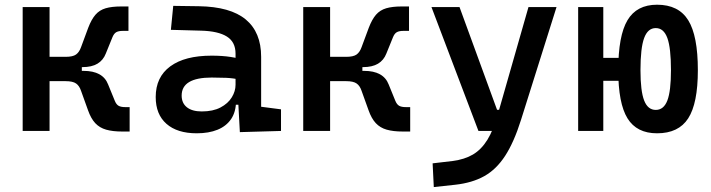

<svg xmlns="http://www.w3.org/2000/svg" viewBox="-20 -547 2970 802"><path d="M261.7 -266.6 253.9 -309.6Q284.2 -309.6 297.6 -319.3Q311 -329.1 318.4 -349.6L348.6 -431.2Q361.8 -465.8 378.7 -485.4Q395.5 -504.9 421.4 -512.5Q447.3 -520 485.4 -520H516.6V-418H493.2Q475.6 -418 465.8 -412.6Q456.1 -407.2 449.7 -391.6L421.9 -323.2Q411.1 -295.4 387.2 -281Q363.3 -266.6 323.7 -266.6ZM74.7 0V-517.6H187V0ZM179.7 -208V-309.6H321.8V-208ZM490.2 2.4Q450.7 2.4 423.3 -5.4Q396 -13.2 377.9 -32.5Q359.9 -51.8 347.7 -86.4L318.4 -168Q311.5 -188.5 297.9 -198.2Q284.2 -208 253.9 -208L261.7 -251H328.6Q409.7 -251 431.6 -194.3L459.5 -126Q465.8 -110.4 475.6 -105Q485.4 -99.6 502.9 -99.6H521.5V2.4Z M981.9 4.9 973.6 -148.4 963.9 -198.7V-322.8Q963.9 -371.6 927.7 -394.3Q891.6 -417 820.3 -418.9L693.8 -422.4L703.6 -522.5L810.5 -521Q942.4 -519 1006.6 -465.6Q1070.8 -412.1 1070.8 -309.6V-101.1L1153.8 -90.3V0ZM801.8 9.8Q720.2 9.8 675.3 -29.8Q630.4 -69.3 630.4 -141.6Q630.4 -225.1 691.2 -269.8Q752 -314.5 863.8 -314.5Q908.7 -314.5 943.6 -309.1Q978.5 -303.7 1007.8 -293.5L986.3 -213.4Q954.1 -220.7 924.6 -221.9Q895 -223.1 864.3 -223.1Q738.8 -223.1 738.8 -147.9Q738.8 -116.2 760.7 -98.9Q782.7 -81.5 822.8 -81.5Q869.6 -81.5 901.1 -98.1Q932.6 -114.7 948.2 -140.4Q963.9 -166 963.9 -192.9V-242.2L990.2 -109.4H949.2L965.8 -125Q965.8 -80.1 945.6 -50Q925.3 -20 888.7 -5.1Q852.1 9.8 801.8 9.8Z M1433.6 -266.6 1425.8 -309.6Q1456.1 -309.6 1469.5 -319.3Q1482.9 -329.1 1490.2 -349.6L1520.5 -431.2Q1533.7 -465.8 1550.5 -485.4Q1567.4 -504.9 1593.3 -512.5Q1619.1 -520 1657.2 -520H1688.5V-418H1665Q1647.5 -418 1637.7 -412.6Q1627.9 -407.2 1621.6 -391.6L1593.8 -323.2Q1583 -295.4 1559.1 -281Q1535.2 -266.6 1495.6 -266.6ZM1246.6 0V-517.6H1358.9V0ZM1351.6 -208V-309.6H1493.7V-208ZM1662.1 2.4Q1622.6 2.4 1595.2 -5.4Q1567.9 -13.2 1549.8 -32.5Q1531.7 -51.8 1519.5 -86.4L1490.2 -168Q1483.4 -188.5 1469.7 -198.2Q1456.1 -208 1425.8 -208L1433.6 -251H1500.5Q1581.5 -251 1603.5 -194.3L1631.3 -126Q1637.7 -110.4 1647.5 -105Q1657.2 -99.6 1674.8 -99.6H1693.4V2.4Z M1792 234.4 1787.1 135.3 1870.6 125.5Q1920.4 119.1 1955.6 98.4Q1990.7 77.6 2015.9 36.9Q2041 -3.9 2059.6 -70.3L2187.5 -517.6H2304.7L2156.2 -45.9Q2127 46.9 2090.1 103.8Q2053.2 160.6 2002.9 188.7Q1952.6 216.8 1882.3 224.6ZM1978.5 0 1782.2 -517.6H1899.4L2056.2 -88.4H2074.2V0Z M2724.6 9.8Q2639.6 9.8 2601.1 -52.7Q2562.5 -115.2 2562.5 -253.9Q2562.5 -397.9 2601.1 -462.6Q2639.6 -527.3 2724.6 -527.3Q2814.5 -527.3 2854.7 -462.6Q2895 -397.9 2895 -253.9Q2895 -115.2 2854.7 -52.7Q2814.5 9.8 2724.6 9.8ZM2395 0V-517.6H2500V0ZM2437.5 -209.5V-305.2H2594.2V-209.5ZM2719.2 -87.9Q2752.4 -87.9 2767.6 -127.2Q2782.7 -166.5 2782.7 -253.9Q2782.7 -346.7 2767.6 -388.2Q2752.4 -429.7 2719.2 -429.7Q2686 -429.7 2670.7 -388.2Q2655.3 -346.7 2655.3 -253.9Q2655.3 -166.5 2670.7 -127.2Q2686 -87.9 2719.2 -87.9Z"/></svg>

Font: Cascadia Code Medium
Style: Regular
Weight: 500
Monospace: yes
Designer: Aaron Bell
Foundry: Saja Typeworks
Version: Version 2407.024